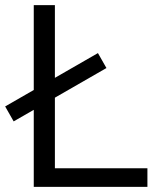

<svg xmlns="http://www.w3.org/2000/svg" viewBox="-44 -725 607 745"><path d="M87 0V-705H169V-72H528V0ZM9 -254 -24 -312 336 -519 369 -461Z"/></svg>

Font: Nunito Sans 12pt ExtraLight 12pt
Style: Regular
Weight: 400
Version: Version 3.101;gftools[0.9.27]